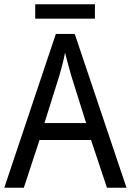

<svg xmlns="http://www.w3.org/2000/svg" viewBox="-20 -874 610 894"><path d="M422 -854H144V-787H422ZM478 0H569L328 -716H240L0 0H91L164 -222H404ZM311 -524 381 -301H187L257 -524C265 -551 276 -592 283 -629C289 -602 305 -547 311 -524Z"/></svg>

Font: Noto Sans Khmer UI SemiCondensed
Style: Regular
Weight: 400
Width: 4
Designer: Danh Hong and the Monotype Design Team
Foundry: Monotype Imaging Inc.
Version: Version 2.002